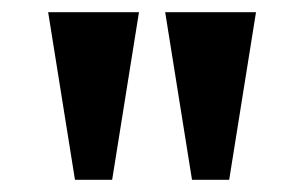

<svg xmlns="http://www.w3.org/2000/svg" viewBox="-20 -734 499 315"><path d="M103 -439 59 -714H208L164 -439ZM295 -439 251 -714H400L356 -439Z"/></svg>

Font: Noto Serif Myanmar ExtraCondensed ExtraBold
Style: Regular
Weight: 800
Width: 2
Designer: Ben Mitchell and the Monotype Design Team
Foundry: Monotype Imaging Inc.
Version: Version 2.106; ttfautohint (v1.8.4.7-5d5b)